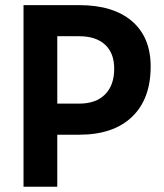

<svg xmlns="http://www.w3.org/2000/svg" viewBox="-20 -713 626 733"><path d="M187 -198.7V-317.4H282.2Q346.2 -317.4 381.1 -352.5Q416 -387.7 416 -450.7Q416 -510.3 381.1 -542.5Q346.2 -574.7 282.2 -574.7H189V-693.4H282.2Q412.6 -693.4 483.9 -632.1Q555.2 -570.8 555.2 -459Q555.2 -335 483.9 -266.8Q412.6 -198.7 282.2 -198.7ZM69.8 0V-693.4H198.7V0Z"/></svg>

Font: Cascadia Mono
Style: Regular
Weight: 400
Monospace: yes
Designer: Aaron Bell
Foundry: Saja Typeworks
Version: Version 2404.023